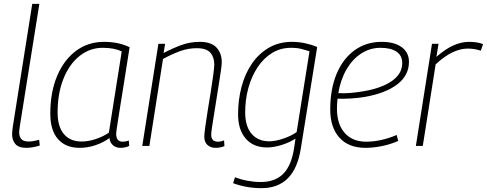

<svg xmlns="http://www.w3.org/2000/svg" viewBox="-20 -760 2536 1000"><path d="M148 -740H185L86 -120Q84 -106 82 -93Q80 -80 80 -68Q80 -51 90 -37Q100 -23 130 -23Q143 -23 156 -25.5Q169 -28 184 -32L187 -2Q171 3 153 6.5Q135 10 117 10Q77 10 60 -10Q43 -30 43 -61Q43 -72 44.5 -83Q46 -94 47 -102Z M607 10Q584 10 568.5 -3.5Q553 -17 550 -41Q519 -18 478 -4Q437 10 395 10Q322 10 282 -35.5Q242 -81 242 -168Q242 -279 277 -363Q312 -447 375 -494.5Q438 -542 522 -542Q598 -542 655 -514Q635 -387 621.5 -301.5Q608 -216 599.5 -165Q591 -114 588 -90.5Q585 -67 585 -64Q585 -22 619 -22Q634 -22 651 -28L653 0Q632 10 607 10ZM547 -69 614 -492Q576 -511 515 -511Q448 -511 394.5 -468.5Q341 -426 310.5 -350Q280 -274 280 -174Q280 -101 312.5 -62Q345 -23 405 -23Q441 -23 479.5 -36Q518 -49 547 -69Z M805 -532H840L832 -484Q880 -509 925 -525.5Q970 -542 1021 -542Q1079 -542 1107 -513Q1135 -484 1135 -435Q1135 -424 1131 -395Q1127 -366 1120.5 -326.5Q1114 -287 1107.5 -244Q1101 -201 1094.5 -162.5Q1088 -124 1084 -96Q1080 -68 1080 -59Q1080 -22 1115 -22Q1131 -22 1147 -29L1149 1Q1138 6 1125.5 8Q1113 10 1103 10Q1077 10 1060.5 -5Q1044 -20 1044 -48Q1044 -61 1049 -98.5Q1054 -136 1062 -185Q1070 -234 1078 -283.5Q1086 -333 1091 -371.5Q1096 -410 1096 -424Q1096 -462 1075.5 -485.5Q1055 -509 1005 -509Q960 -509 917.5 -493.5Q875 -478 829 -453L758 0H721Z M1194 194 1204 163Q1234 175 1269.5 181.5Q1305 188 1338 188Q1413 188 1455.5 145Q1498 102 1512 10L1519 -38Q1486 -17 1445.5 -4.5Q1405 8 1371 8Q1300 8 1260 -38Q1220 -84 1220 -165Q1220 -240 1238 -308Q1256 -376 1292 -428.5Q1328 -481 1380.5 -511.5Q1433 -542 1501 -542Q1536 -542 1570.5 -534.5Q1605 -527 1632 -515L1547 12Q1515 220 1342 220Q1264 220 1194 194ZM1592 -493Q1573 -499 1550.5 -505Q1528 -511 1496 -511Q1441 -511 1397 -484Q1353 -457 1321.5 -409.5Q1290 -362 1273.5 -301.5Q1257 -241 1257 -175Q1257 -102 1290.5 -63Q1324 -24 1383 -24Q1414 -24 1455.5 -38Q1497 -52 1525 -72Z M2054 -26Q2016 -9 1971 0.5Q1926 10 1883 10Q1796 10 1748 -43Q1700 -96 1700 -190Q1700 -296 1733 -375Q1766 -454 1826.5 -498Q1887 -542 1968 -542Q2035 -542 2072.5 -514Q2110 -486 2110 -438Q2110 -367 2049 -320.5Q1988 -274 1879 -255Q1843 -249 1806.5 -247Q1770 -245 1738 -246Q1735 -220 1735 -193Q1735 -113 1775.5 -67.5Q1816 -22 1887 -22Q1964 -22 2046 -57ZM1962 -511Q1907 -511 1861.5 -481.5Q1816 -452 1785 -399Q1754 -346 1742 -275Q1773 -273 1807 -276Q1841 -279 1875 -285Q1968 -301 2021.5 -338.5Q2075 -376 2075 -432Q2075 -471 2045 -491Q2015 -511 1962 -511Z M2264 -532 2253 -464Q2300 -505 2341.5 -523.5Q2383 -542 2423 -542Q2445 -542 2463.5 -539Q2482 -536 2496 -530L2484 -496Q2451 -507 2416 -507Q2379 -507 2338 -488Q2297 -469 2249 -425L2182 0H2146L2230 -532Z"/></svg>

Font: Georama ExtraLight
Style: Italic
Weight: 200
Italic angle: -9°
Designer: Jean-Baptiste Levee
Foundry: Production Type
Version: Version 1.000